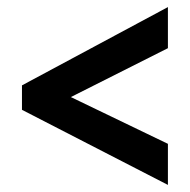

<svg xmlns="http://www.w3.org/2000/svg" viewBox="-20 -596 537 542"><path d="M42 -286V-355L454 -576V-460L180 -322L454 -190V-74Z"/></svg>

Font: Noto Sans Gurmukhi Condensed
Style: Bold
Weight: 700
Width: 3
Designer: Jelle Bosma - Monotype Design Team
Foundry: Monotype Imaging Inc.
Version: Version 2.004; ttfautohint (v1.8.4.7-5d5b)